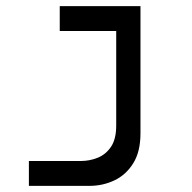

<svg xmlns="http://www.w3.org/2000/svg" viewBox="-20 -606 626 626"><path d="M74.2 0V-81.1H244.1Q272 -81.1 298.3 -91.6Q324.7 -102.1 341.8 -127.2Q358.9 -152.3 358.9 -196.8V-504.9H174.8V-585.9H438V-171.4Q438 -111.3 414.3 -73.5Q390.6 -35.6 352.8 -17.8Q314.9 0 272 0Z"/></svg>

Font: Cascadia Mono SemiLight
Style: Regular
Weight: 350
Monospace: yes
Designer: Aaron Bell
Foundry: Saja Typeworks
Version: Version 2404.023; ttfautohint (v1.8.4)